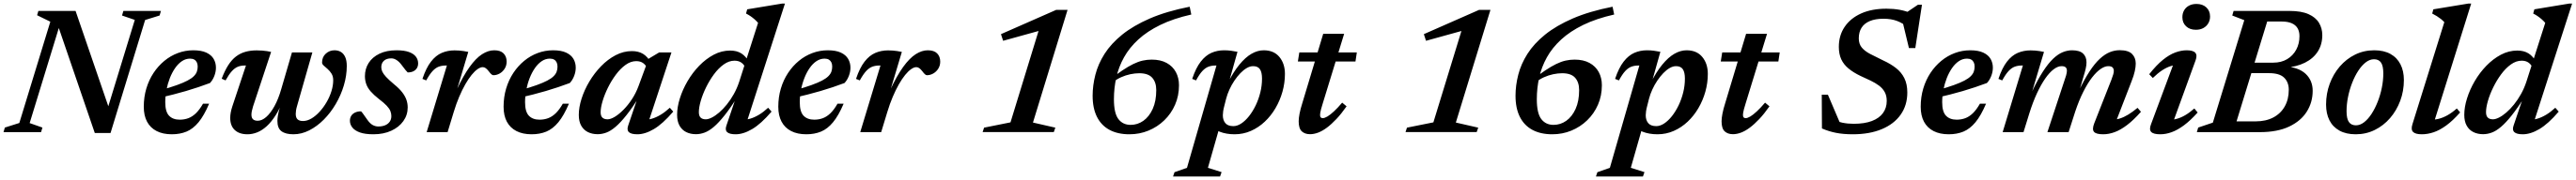

<svg xmlns="http://www.w3.org/2000/svg" viewBox="-42 -737 14332 1004"><path d="M573.5 -107 541.5 -81.5 708 -626 637 -650.5 644.5 -676H853.5L846 -650.5L765.5 -625.5L573 5H485.5L273.5 -615L296.5 -617.5L123 -50.5L194 -25.5L186.5 0H-22.5L-15 -25.5L65.5 -51L238 -616L164.5 -652L171.5 -676H378.5Z M1015.5 -410Q991.5 -410 970.5 -396Q949.5 -382 932.5 -357.5Q915.5 -333 903.2 -301.8Q891 -270.5 884.2 -235.8Q877.5 -201 877.5 -167Q877.5 -113.5 898.8 -91.5Q920 -69.5 958 -69.5Q984 -69.5 1006 -77.8Q1028 -86 1048 -105.2Q1068 -124.5 1087.5 -158.5H1121.5Q1093.5 -92.5 1062.8 -55.2Q1032 -18 995.8 -3Q959.5 12 914 12Q864.5 12 829.5 -6Q794.5 -24 776.2 -58.2Q758 -92.5 758 -141.5Q758 -195.5 772.2 -243.2Q786.5 -291 812.2 -330Q838 -369 872.5 -397.5Q907 -426 948 -441.2Q989 -456.5 1033.5 -456.5Q1078.5 -456.5 1106.2 -443.5Q1134 -430.5 1146.8 -408.5Q1159.5 -386.5 1159.5 -359.5Q1159.5 -336.5 1150.5 -313.2Q1141.5 -290 1126.5 -274Q1095 -262 1061.2 -250.8Q1027.5 -239.5 992.5 -229.2Q957.5 -219 922.2 -210Q887 -201 852.5 -193L854.5 -235Q906.5 -249.5 942.5 -262.5Q978.5 -275.5 1001.2 -287.5Q1024 -299.5 1036.2 -311.8Q1048.5 -324 1053.2 -337Q1058 -350 1058 -365.5Q1058 -379.5 1053.2 -389.2Q1048.5 -399 1039.2 -404.5Q1030 -410 1015.5 -410Z M1582.5 -444.5H1696L1611 -146.5Q1607 -133 1605.2 -121.8Q1603.5 -110.5 1603.5 -102Q1603.5 -80.5 1613.8 -71.2Q1624 -62 1644 -62Q1667 -62 1690.8 -76Q1714.5 -90 1736.2 -113.8Q1758 -137.5 1775.2 -167.2Q1792.5 -197 1802.2 -228.5Q1812 -260 1812 -289.5Q1812 -311 1802.8 -326Q1793.5 -341 1781.2 -351.8Q1769 -362.5 1759.5 -371Q1750 -379.5 1750 -388Q1750 -419 1770.8 -437.8Q1791.5 -456.5 1819 -456.5Q1840 -456.5 1855.2 -447Q1870.5 -437.5 1879 -418.2Q1887.5 -399 1887.5 -369Q1887.5 -315 1871.2 -260.5Q1855 -206 1826.2 -157Q1797.5 -108 1759.8 -70Q1722 -32 1678.8 -10Q1635.5 12 1590.5 12Q1547.5 12 1524.5 -4.8Q1501.5 -21.5 1501.5 -62.5Q1501.5 -75.5 1504.2 -92Q1507 -108.5 1512.5 -128L1533 -198.5L1540 -196Q1518.5 -137 1493.5 -97Q1468.5 -57 1442 -33Q1415.5 -9 1388.5 1.5Q1361.5 12 1335 12Q1289.5 12 1264.2 -11.8Q1239 -35.5 1239 -79Q1239 -107.5 1250.5 -143L1326.5 -371.5Q1324.5 -371.5 1322.8 -371.5Q1321 -371.5 1319 -371.5Q1298.5 -371.5 1281.5 -364.8Q1264.5 -358 1248.2 -340.2Q1232 -322.5 1213 -288.5L1191.5 -298Q1208.5 -343 1228 -373.5Q1247.5 -404 1271.2 -422Q1295 -440 1323.5 -448Q1352 -456 1386.5 -456Q1403.5 -456 1417.5 -454.8Q1431.5 -453.5 1443.8 -451.8Q1456 -450 1466.5 -447.5L1366 -143.5Q1361.5 -128.5 1359.2 -117.2Q1357 -106 1357 -97.5Q1357 -79.5 1366 -71.5Q1375 -63.5 1392 -63.5Q1415 -63.5 1439 -84.2Q1463 -105 1485 -144.8Q1507 -184.5 1523 -240.5Z M1967 -116Q1973 -110 1979.8 -100.2Q1986.5 -90.5 2001.5 -69.5Q2016.5 -48 2031.5 -39.8Q2046.5 -31.5 2063 -31.5Q2084.5 -31.5 2100.8 -38.2Q2117 -45 2126.2 -58Q2135.5 -71 2135.5 -89.5Q2135.5 -104 2130 -117.8Q2124.5 -131.5 2109.5 -147.5Q2094.5 -163.5 2065.5 -185.5Q2037.5 -207.5 2020.2 -227.5Q2003 -247.5 1995.8 -268.2Q1988.5 -289 1988.5 -312.5Q1988.5 -353 2009.2 -385.8Q2030 -418.5 2069.5 -437.5Q2109 -456.5 2164 -456.5Q2207 -456.5 2233.2 -447Q2259.5 -437.5 2272 -421Q2284.5 -404.5 2284.5 -383.5Q2284.5 -368 2277.5 -356.8Q2270.5 -345.5 2257.5 -339.2Q2244.5 -333 2226.5 -333Q2221.5 -338 2214.2 -346.5Q2207 -355 2193.5 -373.5Q2180.5 -391.5 2165.5 -401.5Q2150.5 -411.5 2135.5 -411.5Q2108.5 -411.5 2094 -398Q2079.5 -384.5 2079.5 -362Q2079.5 -350 2085.2 -337.2Q2091 -324.5 2106.2 -308Q2121.5 -291.5 2150.5 -267Q2179.5 -243.5 2196 -222Q2212.5 -200.5 2219.5 -180Q2226.5 -159.5 2226.5 -138Q2226.5 -95.5 2202.2 -61.5Q2178 -27.5 2135 -7.8Q2092 12 2036 12Q1989.5 12 1960.8 1.8Q1932 -8.5 1918.5 -25.8Q1905 -43 1905 -63.5Q1905 -79 1912.2 -90.8Q1919.5 -102.5 1933.5 -109.2Q1947.5 -116 1967 -116Z M2444.5 -371.5Q2443 -371.5 2441.2 -371.5Q2439.5 -371.5 2437.5 -371.5Q2416.5 -371.5 2399 -365Q2381.5 -358.5 2365 -340.8Q2348.5 -323 2329.5 -288.5L2308.5 -297Q2329 -358.5 2356 -393.2Q2383 -428 2416 -442Q2449 -456 2487 -456Q2501.5 -456 2513.5 -455Q2525.5 -454 2537.5 -452.2Q2549.5 -450.5 2563.5 -447.5L2498 -228L2497.5 -233Q2535.5 -314.5 2570.8 -363.5Q2606 -412.5 2640.2 -434.5Q2674.5 -456.5 2708 -456.5Q2743 -456.5 2760 -439Q2777 -421.5 2777 -393.5Q2777 -371.5 2766.2 -354.2Q2755.5 -337 2738.5 -327.2Q2721.5 -317.5 2703 -317.5Q2698 -317.5 2691.8 -323Q2685.5 -328.5 2677.5 -339.5Q2669 -350.5 2661 -356.5Q2653 -362.5 2644 -362.5Q2631 -362.5 2615 -351.2Q2599 -340 2581.8 -318.8Q2564.5 -297.5 2547 -266.8Q2529.5 -236 2513 -197.2Q2496.5 -158.5 2482.5 -112L2448.5 0H2332Z M3017.5 -410Q2993.5 -410 2972.5 -396Q2951.5 -382 2934.5 -357.5Q2917.5 -333 2905.2 -301.8Q2893 -270.5 2886.2 -235.8Q2879.5 -201 2879.5 -167Q2879.5 -113.5 2900.8 -91.5Q2922 -69.5 2960 -69.5Q2986 -69.5 3008 -77.8Q3030 -86 3050 -105.2Q3070 -124.5 3089.5 -158.5H3123.5Q3095.5 -92.5 3064.8 -55.2Q3034 -18 2997.8 -3Q2961.5 12 2916 12Q2866.5 12 2831.5 -6Q2796.5 -24 2778.2 -58.2Q2760 -92.5 2760 -141.5Q2760 -195.5 2774.2 -243.2Q2788.5 -291 2814.2 -330Q2840 -369 2874.5 -397.5Q2909 -426 2950 -441.2Q2991 -456.5 3035.5 -456.5Q3080.5 -456.5 3108.2 -443.5Q3136 -430.5 3148.8 -408.5Q3161.5 -386.5 3161.5 -359.5Q3161.5 -336.5 3152.5 -313.2Q3143.5 -290 3128.5 -274Q3097 -262 3063.2 -250.8Q3029.5 -239.5 2994.5 -229.2Q2959.5 -219 2924.2 -210Q2889 -201 2854.5 -193L2856.5 -235Q2908.5 -249.5 2944.5 -262.5Q2980.5 -275.5 3003.2 -287.5Q3026 -299.5 3038.2 -311.8Q3050.5 -324 3055.2 -337Q3060 -350 3060 -365.5Q3060 -379.5 3055.2 -389.2Q3050.5 -399 3041.2 -404.5Q3032 -410 3017.5 -410Z M3453.5 -37.5 3509 -201H3517.5Q3476.5 -136 3443.5 -94.5Q3410.5 -53 3383.2 -29.8Q3356 -6.5 3331.8 2.5Q3307.5 11.5 3283.5 11.5Q3253 11.5 3229.2 -0.2Q3205.5 -12 3192 -35.8Q3178.5 -59.5 3178.5 -96Q3178.5 -138.5 3194 -187Q3209.5 -235.5 3237.2 -282.2Q3265 -329 3302.2 -367.5Q3339.5 -406 3383.2 -429Q3427 -452 3474 -452Q3510.5 -452 3536 -436.5Q3561.5 -421 3580.5 -386.5L3559.5 -355Q3552.5 -373 3537.2 -384.5Q3522 -396 3498 -396Q3467.5 -396 3438.5 -375Q3409.5 -354 3384.5 -320.2Q3359.5 -286.5 3340.5 -247.8Q3321.5 -209 3310.8 -172.8Q3300 -136.5 3300 -111Q3300 -90 3310 -80.8Q3320 -71.5 3338.5 -71.5Q3355.5 -71.5 3378.8 -85.5Q3402 -99.5 3427 -124.8Q3452 -150 3474 -183.5Q3496 -217 3510.5 -256L3567 -409.5L3625.5 -444.5H3694L3559.5 -36L3541.5 -69Q3563 -68.5 3586 -75.2Q3609 -82 3634 -97Q3659 -112 3685 -136L3704 -114.5Q3645.5 -46 3596.2 -17Q3547 12 3504.5 12Q3470 12 3457.2 0Q3444.5 -12 3453.5 -37.5Z M4106 -357Q4099.5 -375.5 4084 -387Q4068.5 -398.5 4045 -398.5Q4014 -398.5 3984.8 -377.5Q3955.5 -356.5 3930.5 -322.5Q3905.5 -288.5 3886.5 -249.5Q3867.5 -210.5 3857 -174Q3846.5 -137.5 3846.5 -111.5Q3846.5 -90.5 3856.5 -81Q3866.5 -71.5 3885 -71.5Q3899 -71.5 3918.5 -81.2Q3938 -91 3959.5 -109.5Q3981 -128 4002 -154Q4023 -180 4041 -212.2Q4059 -244.5 4071 -281L4176 -609.5Q4167.5 -619.5 4156.8 -629Q4146 -638.5 4134 -646.8Q4122 -655 4109 -661.5L4115.5 -685L4309 -717H4325.5L4106.5 -36L4088 -69Q4109.5 -68.5 4132.8 -75.2Q4156 -82 4181 -97Q4206 -112 4232 -136L4251 -114.5Q4192.5 -46 4143.2 -17Q4094 12 4051 12Q4017 12 4004 0Q3991 -12 4000 -37L4055.5 -201H4064Q4023 -135.5 3990 -94Q3957 -52.5 3930 -29.5Q3903 -6.5 3878.5 2.5Q3854 11.5 3830.5 11.5Q3800 11.5 3776.2 -0.2Q3752.5 -12 3739 -36Q3725.5 -60 3725.5 -96.5Q3725.5 -139.5 3740.8 -188.2Q3756 -237 3783.5 -284.2Q3811 -331.5 3848.2 -370Q3885.5 -408.5 3929.2 -431.8Q3973 -455 4020.5 -455Q4057.5 -455 4082.8 -439.2Q4108 -423.5 4127 -389Z M4546 -410Q4522 -410 4501 -396Q4480 -382 4463 -357.5Q4446 -333 4433.8 -301.8Q4421.5 -270.5 4414.8 -235.8Q4408 -201 4408 -167Q4408 -113.5 4429.2 -91.5Q4450.5 -69.5 4488.5 -69.5Q4514.5 -69.5 4536.5 -77.8Q4558.5 -86 4578.5 -105.2Q4598.5 -124.5 4618 -158.5H4652Q4624 -92.5 4593.2 -55.2Q4562.5 -18 4526.2 -3Q4490 12 4444.5 12Q4395 12 4360 -6Q4325 -24 4306.8 -58.2Q4288.5 -92.5 4288.5 -141.5Q4288.5 -195.5 4302.8 -243.2Q4317 -291 4342.8 -330Q4368.5 -369 4403 -397.5Q4437.5 -426 4478.5 -441.2Q4519.5 -456.5 4564 -456.5Q4609 -456.5 4636.8 -443.5Q4664.5 -430.5 4677.2 -408.5Q4690 -386.5 4690 -359.5Q4690 -336.5 4681 -313.2Q4672 -290 4657 -274Q4625.5 -262 4591.8 -250.8Q4558 -239.5 4523 -229.2Q4488 -219 4452.8 -210Q4417.5 -201 4383 -193L4385 -235Q4437 -249.5 4473 -262.5Q4509 -275.5 4531.8 -287.5Q4554.5 -299.5 4566.8 -311.8Q4579 -324 4583.8 -337Q4588.5 -350 4588.5 -365.5Q4588.5 -379.5 4583.8 -389.2Q4579 -399 4569.8 -404.5Q4560.5 -410 4546 -410Z M4857 -371.5Q4855.5 -371.5 4853.8 -371.5Q4852 -371.5 4850 -371.5Q4829 -371.5 4811.5 -365Q4794 -358.5 4777.5 -340.8Q4761 -323 4742 -288.5L4721 -297Q4741.5 -358.5 4768.5 -393.2Q4795.5 -428 4828.5 -442Q4861.5 -456 4899.5 -456Q4914 -456 4926 -455Q4938 -454 4950 -452.2Q4962 -450.5 4976 -447.5L4910.5 -228L4910 -233Q4948 -314.5 4983.2 -363.5Q5018.5 -412.5 5052.8 -434.5Q5087 -456.5 5120.5 -456.5Q5155.5 -456.5 5172.5 -439Q5189.5 -421.5 5189.5 -393.5Q5189.5 -371.5 5178.8 -354.2Q5168 -337 5151 -327.2Q5134 -317.5 5115.5 -317.5Q5110.5 -317.5 5104.2 -323Q5098 -328.5 5090 -339.5Q5081.5 -350.5 5073.5 -356.5Q5065.5 -362.5 5056.5 -362.5Q5043.5 -362.5 5027.5 -351.2Q5011.5 -340 4994.2 -318.8Q4977 -297.5 4959.5 -266.8Q4942 -236 4925.5 -197.2Q4909 -158.5 4895 -112L4861 0H4744.5Z M5580.5 -54.5 5755.5 -626 5776 -575 5539.5 -509.5 5527.5 -546.5 5835 -682H5898L5705.5 -53.5L5830 -25L5821.5 -0.5H5425.5L5433.5 -25Z M6577.5 -699.5 6586.5 -656Q6487 -633.5 6414.2 -598Q6341.5 -562.5 6291.8 -516.8Q6242 -471 6212.2 -417.5Q6182.5 -364 6169.2 -305Q6156 -246 6156 -183.5Q6156 -105.5 6180.8 -73Q6205.5 -40.5 6249 -40.5Q6287.5 -40.5 6319.8 -63.2Q6352 -86 6371.8 -129.5Q6391.5 -173 6391.5 -234.5Q6391.5 -278 6369.2 -303.2Q6347 -328.5 6297 -328.5Q6273.5 -328.5 6247.2 -323Q6221 -317.5 6195.5 -306Q6170 -294.5 6147.5 -276L6123 -285.5Q6167.5 -320.5 6201.8 -343.5Q6236 -366.5 6263.8 -380Q6291.5 -393.5 6316.2 -399Q6341 -404.5 6366 -404.5Q6415.5 -404.5 6449.2 -386Q6483 -367.5 6500.5 -335.2Q6518 -303 6518 -261.5Q6518 -202.5 6496.2 -152.8Q6474.5 -103 6436.2 -66Q6398 -29 6348.2 -8.5Q6298.5 12 6242 12Q6177 12 6131.2 -12.8Q6085.5 -37.5 6061.5 -85.5Q6037.5 -133.5 6037.5 -203Q6037.5 -260.5 6052.8 -320.2Q6068 -380 6104 -436.8Q6140 -493.5 6202 -543.8Q6264 -594 6356.2 -634Q6448.5 -674 6577.5 -699.5Z M6771 -149.5Q6765.5 -129.5 6763.8 -116.2Q6762 -103 6762 -94Q6762 -67 6776 -50.2Q6790 -33.5 6820.5 -33.5Q6842 -33.5 6864.5 -48.2Q6887 -63 6907.8 -89.2Q6928.5 -115.5 6944.8 -149.2Q6961 -183 6970.5 -221.2Q6980 -259.5 6980 -298.5Q6980 -333.5 6968.5 -350.8Q6957 -368 6930.5 -368Q6913.5 -368 6895.2 -357.5Q6877 -347 6859.5 -328.8Q6842 -310.5 6826.2 -287Q6810.5 -263.5 6798.8 -237.8Q6787 -212 6780.5 -187ZM6693.5 -46.5H6749L6679 199L6755 223L6746.5 247.5H6485L6493 223.5L6562.5 199L6726.5 -371.5Q6725 -371.5 6723.8 -371.5Q6722.5 -371.5 6721 -371.5Q6699.5 -371.5 6682 -365Q6664.5 -358.5 6648 -340.8Q6631.5 -323 6613 -288.5L6591.5 -297Q6612 -358.5 6639 -393.2Q6666 -428 6698.5 -442.2Q6731 -456.5 6769 -456.5Q6789.5 -456.5 6806.5 -454.2Q6823.5 -452 6843.5 -448L6791.5 -263L6786.5 -268.5Q6820 -335 6853.8 -376.2Q6887.5 -417.5 6921.5 -437Q6955.5 -456.5 6989.5 -456.5Q7046 -456.5 7076.8 -419.2Q7107.5 -382 7107.5 -325Q7107.5 -274.5 7093.8 -225.5Q7080 -176.5 7055 -133.8Q7030 -91 6995.2 -58.2Q6960.5 -25.5 6918 -6.8Q6875.5 12 6827.5 12Q6781 12 6744.2 -2.5Q6707.5 -17 6693.5 -46.5Z M7179.5 -394 7187.5 -444.5H7507.5L7500 -394ZM7318.5 -162Q7312 -142 7308.8 -129.2Q7305.5 -116.5 7304.2 -108.8Q7303 -101 7303 -95.5Q7303 -86 7307 -82Q7311 -78 7318 -78Q7328 -78 7343.8 -87.2Q7359.5 -96.5 7380.2 -115.8Q7401 -135 7426 -164.5L7450.5 -144Q7421.5 -102.5 7394 -73.2Q7366.5 -44 7341 -25Q7315.5 -6 7292 2.8Q7268.5 11.5 7247 11.5Q7218.5 11.5 7201.2 -4.5Q7184 -20.5 7184 -60.5Q7184 -77.5 7188.8 -102.8Q7193.5 -128 7204 -161L7320.5 -548.5H7437Z M7933.5 -54.5 8108.5 -626 8129 -575 7892.5 -509.5 7880.5 -546.5 8188 -682H8251L8058.5 -53.5L8183 -25L8174.5 -0.5H7778.5L7786.5 -25Z M8930.5 -699.5 8939.5 -656Q8840 -633.5 8767.2 -598Q8694.5 -562.5 8644.8 -516.8Q8595 -471 8565.2 -417.5Q8535.5 -364 8522.2 -305Q8509 -246 8509 -183.5Q8509 -105.5 8533.8 -73Q8558.5 -40.5 8602 -40.5Q8640.5 -40.5 8672.8 -63.2Q8705 -86 8724.8 -129.5Q8744.5 -173 8744.5 -234.5Q8744.5 -278 8722.2 -303.2Q8700 -328.5 8650 -328.5Q8626.5 -328.5 8600.2 -323Q8574 -317.5 8548.5 -306Q8523 -294.5 8500.5 -276L8476 -285.5Q8520.5 -320.5 8554.8 -343.5Q8589 -366.5 8616.8 -380Q8644.5 -393.5 8669.2 -399Q8694 -404.5 8719 -404.5Q8768.5 -404.5 8802.2 -386Q8836 -367.5 8853.5 -335.2Q8871 -303 8871 -261.5Q8871 -202.5 8849.2 -152.8Q8827.5 -103 8789.2 -66Q8751 -29 8701.2 -8.5Q8651.5 12 8595 12Q8530 12 8484.2 -12.8Q8438.5 -37.5 8414.5 -85.5Q8390.5 -133.5 8390.5 -203Q8390.5 -260.5 8405.8 -320.2Q8421 -380 8457 -436.8Q8493 -493.5 8555 -543.8Q8617 -594 8709.2 -634Q8801.5 -674 8930.5 -699.5Z M9124 -149.5Q9118.5 -129.5 9116.8 -116.2Q9115 -103 9115 -94Q9115 -67 9129 -50.2Q9143 -33.5 9173.5 -33.5Q9195 -33.5 9217.5 -48.2Q9240 -63 9260.8 -89.2Q9281.5 -115.5 9297.8 -149.2Q9314 -183 9323.5 -221.2Q9333 -259.5 9333 -298.5Q9333 -333.5 9321.5 -350.8Q9310 -368 9283.5 -368Q9266.5 -368 9248.2 -357.5Q9230 -347 9212.5 -328.8Q9195 -310.5 9179.2 -287Q9163.5 -263.5 9151.8 -237.8Q9140 -212 9133.5 -187ZM9046.5 -46.5H9102L9032 199L9108 223L9099.5 247.5H8838L8846 223.5L8915.5 199L9079.5 -371.5Q9078 -371.5 9076.8 -371.5Q9075.5 -371.5 9074 -371.5Q9052.5 -371.5 9035 -365Q9017.5 -358.5 9001 -340.8Q8984.5 -323 8966 -288.5L8944.5 -297Q8965 -358.5 8992 -393.2Q9019 -428 9051.5 -442.2Q9084 -456.5 9122 -456.5Q9142.5 -456.5 9159.5 -454.2Q9176.5 -452 9196.5 -448L9144.5 -263L9139.5 -268.5Q9173 -335 9206.8 -376.2Q9240.5 -417.5 9274.5 -437Q9308.5 -456.5 9342.5 -456.5Q9399 -456.5 9429.8 -419.2Q9460.5 -382 9460.5 -325Q9460.5 -274.5 9446.8 -225.5Q9433 -176.5 9408 -133.8Q9383 -91 9348.2 -58.2Q9313.5 -25.5 9271 -6.8Q9228.5 12 9180.5 12Q9134 12 9097.2 -2.5Q9060.5 -17 9046.5 -46.5Z M9532.5 -394 9540.5 -444.5H9860.5L9853 -394ZM9671.5 -162Q9665 -142 9661.8 -129.2Q9658.5 -116.5 9657.2 -108.8Q9656 -101 9656 -95.5Q9656 -86 9660 -82Q9664 -78 9671 -78Q9681 -78 9696.8 -87.2Q9712.5 -96.5 9733.2 -115.8Q9754 -135 9779 -164.5L9803.5 -144Q9774.5 -102.5 9747 -73.2Q9719.5 -44 9694 -25Q9668.5 -6 9645 2.8Q9621.5 11.5 9600 11.5Q9571.5 11.5 9554.2 -4.5Q9537 -20.5 9537 -60.5Q9537 -77.5 9541.8 -102.8Q9546.5 -128 9557 -161L9673.5 -548.5H9790Z M10573.5 -583.5Q10546 -608 10513.2 -620.2Q10480.5 -632.5 10438 -632.5Q10392.5 -632.5 10361.8 -619.5Q10331 -606.5 10315.8 -582.2Q10300.5 -558 10300.5 -523Q10300.5 -492 10317 -472Q10333.5 -452 10364 -436Q10394.5 -420 10436 -400Q10477.5 -381 10507.8 -357.2Q10538 -333.5 10554.2 -300.5Q10570.5 -267.5 10570.5 -221Q10570.5 -150 10533.5 -97.5Q10496.5 -45 10428.2 -16.5Q10360 12 10267 12Q10215 12 10174.2 4Q10133.5 -4 10095.5 -20.5L10094.5 -209H10128.5L10208 -22.5L10150.5 -71Q10180.5 -58.5 10209.8 -52.5Q10239 -46.5 10271.5 -46.5Q10332.5 -46.5 10373.2 -62Q10414 -77.5 10435 -106.2Q10456 -135 10456 -174Q10456 -203.5 10444.5 -224Q10433 -244.5 10413 -259.5Q10393 -274.5 10366.5 -287.2Q10340 -300 10310 -313.5Q10270.5 -332.5 10243.5 -354.8Q10216.5 -377 10203 -406.2Q10189.5 -435.5 10189.5 -475.5Q10189.5 -539.5 10221.8 -587.2Q10254 -635 10313.2 -661.8Q10372.5 -688.5 10454.5 -688.5Q10493 -688.5 10527 -682.5Q10561 -676.5 10594.5 -662.5L10561.5 -664.5L10629.5 -710.5H10652L10615 -469H10579.5L10538.5 -639.5Z M10902.5 -410Q10878.5 -410 10857.5 -396Q10836.5 -382 10819.5 -357.5Q10802.5 -333 10790.2 -301.8Q10778 -270.5 10771.2 -235.8Q10764.5 -201 10764.5 -167Q10764.5 -113.5 10785.8 -91.5Q10807 -69.5 10845 -69.5Q10871 -69.5 10893 -77.8Q10915 -86 10935 -105.2Q10955 -124.5 10974.5 -158.5H11008.5Q10980.5 -92.5 10949.8 -55.2Q10919 -18 10882.8 -3Q10846.5 12 10801 12Q10751.5 12 10716.5 -6Q10681.5 -24 10663.2 -58.2Q10645 -92.5 10645 -141.5Q10645 -195.5 10659.2 -243.2Q10673.5 -291 10699.2 -330Q10725 -369 10759.5 -397.5Q10794 -426 10835 -441.2Q10876 -456.5 10920.5 -456.5Q10965.5 -456.5 10993.2 -443.5Q11021 -430.5 11033.8 -408.5Q11046.5 -386.5 11046.5 -359.5Q11046.5 -336.5 11037.5 -313.2Q11028.5 -290 11013.5 -274Q10982 -262 10948.2 -250.8Q10914.5 -239.5 10879.5 -229.2Q10844.5 -219 10809.2 -210Q10774 -201 10739.5 -193L10741.5 -235Q10793.5 -249.5 10829.5 -262.5Q10865.5 -275.5 10888.2 -287.5Q10911 -299.5 10923.2 -311.8Q10935.5 -324 10940.2 -337Q10945 -350 10945 -365.5Q10945 -379.5 10940.2 -389.2Q10935.5 -399 10926.2 -404.5Q10917 -410 10902.5 -410Z M11723 -37 11708.5 -69.5Q11730.5 -69 11753 -76Q11775.5 -83 11800 -98Q11824.5 -113 11851.5 -135.5L11870.5 -113.5Q11830 -67.5 11793.5 -39.8Q11757 -12 11724.2 0Q11691.5 12 11660 12Q11621 12 11609.2 -1.8Q11597.5 -15.5 11610.5 -49L11706 -292Q11713 -310.5 11716.2 -321.8Q11719.5 -333 11719.5 -341.5Q11719.5 -353.5 11712.5 -360.8Q11705.5 -368 11688.5 -368Q11669 -368 11645.8 -352Q11622.5 -336 11598 -304.2Q11573.5 -272.5 11549.8 -225.2Q11526 -178 11505 -115.5L11468 0H11350L11447 -294.5Q11451.5 -307 11454 -316Q11456.5 -325 11457.5 -331.5Q11458.5 -338 11458.5 -343Q11458.5 -355 11451.5 -361.5Q11444.5 -368 11428.5 -368Q11408 -368 11384.8 -350.5Q11361.5 -333 11338 -299.2Q11314.5 -265.5 11292 -217Q11269.5 -168.5 11250 -106.5L11217 0H11101L11213.5 -371.5Q11212 -371.5 11210.2 -371.5Q11208.5 -371.5 11206.5 -371.5Q11185.5 -371.5 11168 -365Q11150.5 -358.5 11134 -340.8Q11117.5 -323 11098.5 -288.5L11077.5 -297Q11098 -358.5 11125 -393.2Q11152 -428 11185 -442Q11218 -456 11256 -456Q11270 -456 11281.8 -455Q11293.5 -454 11305.5 -452.2Q11317.5 -450.5 11331 -447.5L11262.5 -218L11263 -223Q11296 -293 11325.5 -338.5Q11355 -384 11382.2 -409.8Q11409.5 -435.5 11435.5 -446Q11461.5 -456.5 11487 -456.5Q11529 -456.5 11548.2 -438.5Q11567.5 -420.5 11567.5 -389Q11567.5 -373.5 11563.2 -354.5Q11559 -335.5 11551 -310.5L11526.5 -226.5H11523Q11555 -293.5 11584 -338Q11613 -382.5 11641 -408.5Q11669 -434.5 11696.5 -445.8Q11724 -457 11752 -457Q11800 -457 11820.8 -436.2Q11841.5 -415.5 11841.5 -382.5Q11841.5 -364.5 11836.2 -340Q11831 -315.5 11818 -283Z M11926.5 -44 12058.5 -399 12082.5 -375Q12059 -375.5 12035.5 -368Q12012 -360.5 11987.5 -344.2Q11963 -328 11936.5 -302L11916.5 -323Q11957 -374.5 11993 -403.5Q12029 -432.5 12062 -444.5Q12095 -456.5 12125 -456.5Q12160.5 -456.5 12172.8 -442.8Q12185 -429 12174.5 -400.5L12042.5 -37L12021 -69Q12044.5 -67.5 12068.2 -73.8Q12092 -80 12116.8 -94.5Q12141.5 -109 12167.5 -132L12186 -109.5Q12146 -65 12110 -38.2Q12074 -11.5 12041.5 0.2Q12009 12 11978 12Q11940 12 11927.5 -1.2Q11915 -14.5 11926.5 -44ZM12101 -641Q12101 -662.5 12110.5 -679.2Q12120 -696 12137.8 -705.5Q12155.5 -715 12179.5 -715Q12213.5 -715 12234.2 -695.8Q12255 -676.5 12255 -645Q12255 -624 12245.2 -607.2Q12235.5 -590.5 12218 -580.8Q12200.5 -571 12176 -571Q12142 -571 12121.5 -590.5Q12101 -610 12101 -641Z M12513.5 -617 12537 -676H12697Q12762.5 -676 12802.5 -658.2Q12842.5 -640.5 12861 -609.8Q12879.5 -579 12879.5 -541Q12879.5 -489.5 12854.8 -450.2Q12830 -411 12783.2 -387.5Q12736.5 -364 12671 -359L12669 -367Q12748 -362 12787 -325Q12826 -288 12826 -230.5Q12826 -167 12793.5 -114.8Q12761 -62.5 12695.5 -31.2Q12630 0 12531.5 0H12331L12346 -60H12508Q12565.5 -60 12606.8 -81.8Q12648 -103.5 12670.5 -143.2Q12693 -183 12693 -236.5Q12693 -278.5 12667.2 -303.8Q12641.5 -329 12583 -329H12426L12446 -387.5H12607Q12651 -387.5 12683.8 -407Q12716.5 -426.5 12734.5 -460Q12752.5 -493.5 12752.5 -535.5Q12752.5 -561.5 12741.8 -579.8Q12731 -598 12709 -607.5Q12687 -617 12653.5 -617ZM12445.5 -624.5 12378.5 -650.5 12386 -676H12591L12384 0H12181.5L12189 -25.5L12270.5 -53Z M13168.5 -456.5Q13222 -456.5 13258.8 -436Q13295.5 -415.5 13314.5 -378.2Q13333.5 -341 13333.5 -290.5Q13333.5 -229.5 13313.2 -175Q13293 -120.5 13256.5 -78.2Q13220 -36 13171.2 -12Q13122.5 12 13065.5 12Q13012 12 12975 -8.5Q12938 -29 12919.2 -66.2Q12900.5 -103.5 12900.5 -154Q12900.5 -215 12920.8 -269.8Q12941 -324.5 12977.2 -366.5Q13013.5 -408.5 13062.2 -432.5Q13111 -456.5 13168.5 -456.5ZM13066.5 -38Q13090 -38 13112.2 -55.2Q13134.5 -72.5 13153.8 -102.2Q13173 -132 13187.8 -169.5Q13202.5 -207 13210.8 -247.8Q13219 -288.5 13219 -328Q13219 -369.5 13206.2 -388Q13193.5 -406.5 13167 -406.5Q13143.5 -406.5 13121.2 -389.2Q13099 -372 13079.8 -342.5Q13060.5 -313 13045.8 -275.2Q13031 -237.5 13022.8 -196.8Q13014.5 -156 13014.5 -116.5Q13014.5 -75 13027.5 -56.5Q13040.5 -38 13066.5 -38Z M13558.5 -613.5Q13550 -622.5 13539.8 -630.8Q13529.5 -639 13517.2 -646.8Q13505 -654.5 13491 -661.5L13497.5 -685L13691.5 -717H13708L13496 -39L13477 -70Q13501.5 -68 13526 -74Q13550.5 -80 13576 -94.2Q13601.5 -108.5 13628 -132L13646.5 -110Q13606 -64 13569.2 -37.2Q13532.5 -10.5 13498.8 0.8Q13465 12 13433.5 12Q13398 12 13384.8 -1Q13371.5 -14 13381 -44Z M14050 -357Q14043.5 -375.5 14028 -387Q14012.5 -398.5 13989 -398.5Q13958 -398.5 13928.8 -377.5Q13899.5 -356.5 13874.5 -322.5Q13849.5 -288.5 13830.5 -249.5Q13811.5 -210.5 13801 -174Q13790.5 -137.5 13790.5 -111.5Q13790.5 -90.5 13800.5 -81Q13810.5 -71.5 13829 -71.5Q13843 -71.5 13862.5 -81.2Q13882 -91 13903.5 -109.5Q13925 -128 13946 -154Q13967 -180 13985 -212.2Q14003 -244.5 14015 -281L14120 -609.5Q14111.5 -619.5 14100.8 -629Q14090 -638.5 14078 -646.8Q14066 -655 14053 -661.5L14059.5 -685L14253 -717H14269.5L14050.5 -36L14032 -69Q14053.5 -68.5 14076.8 -75.2Q14100 -82 14125 -97Q14150 -112 14176 -136L14195 -114.5Q14136.5 -46 14087.2 -17Q14038 12 13995 12Q13961 12 13948 0Q13935 -12 13944 -37L13999.5 -201H14008Q13967 -135.5 13934 -94Q13901 -52.5 13874 -29.5Q13847 -6.5 13822.5 2.5Q13798 11.5 13774.5 11.5Q13744 11.5 13720.2 -0.2Q13696.5 -12 13683 -36Q13669.5 -60 13669.5 -96.5Q13669.5 -139.5 13684.8 -188.2Q13700 -237 13727.5 -284.2Q13755 -331.5 13792.2 -370Q13829.5 -408.5 13873.2 -431.8Q13917 -455 13964.5 -455Q14001.5 -455 14026.8 -439.2Q14052 -423.5 14071 -389Z"/></svg>

Font: Newsreader 16pt 16pt SemiBold
Style: Italic
Weight: 600
Italic angle: -17°
Version: Version 1.003